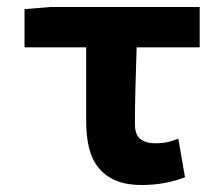

<svg xmlns="http://www.w3.org/2000/svg" viewBox="-20 -516 640 548"><path d="M385 12Q340 12 310 -1Q280 -14 261 -37.5Q242 -61 234 -94.5Q226 -128 226 -169V-381H50V-490L124 -496H550V-381H370Q368 -320 366.5 -263Q365 -206 365 -163Q365 -131 381 -119Q397 -107 423 -107Q439 -107 453.5 -109.5Q468 -112 489 -120L508 -10Q482 0 451 6Q420 12 385 12Z"/></svg>

Font: Source Code Pro
Style: Bold
Weight: 700
Monospace: yes
Designer: Paul D. Hunt, Teo Tuominen
Foundry: Adobe Systems Incorporated
Version: Version 2.030;PS 1.000;hotconv 16.6.51;makeotf.lib2.5.65220